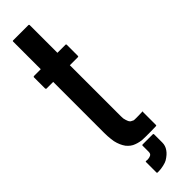

<svg xmlns="http://www.w3.org/2000/svg" viewBox="-383 -890 1066 1066"><g transform="rotate(-45 149.5 -357.0)"><path d="M271.5 -108.4Q271.5 -75.2 271.5 -7.8Q271.5 -4.9 270.5 -3.9Q268.6 -2.9 266.6 -2.9Q266.6 -2.9 228.5 -2Q190.4 -2 185.5 -2Q170.9 -2 156.2 -2.9Q141.6 -4.9 127.9 -8.8Q114.3 -12.7 102.5 -18.6Q89.8 -25.4 80.1 -35.2Q69.3 -44.9 61.5 -59.6Q53.7 -73.2 47.9 -90.8Q42 -107.4 40 -129.9Q37.1 -152.3 37.1 -180.7Q37.1 -313.5 37.1 -580.1Q19.5 -580.1 -15.6 -580.1Q-17.6 -580.1 -18.6 -582Q-20.5 -584 -20.5 -586.9Q-20.5 -615.2 -20.5 -673.8Q-20.5 -675.8 -18.6 -676.8Q-17.6 -678.7 -15.6 -678.7Q2 -678.7 38.1 -678.7Q38.1 -751 38.1 -895.5Q38.1 -897.5 39.1 -899.4Q40 -900.4 43 -900.4Q83 -900.4 163.1 -900.4Q165 -900.4 166 -899.4Q168 -897.5 168 -895.5Q168 -823.2 168 -677.7Q189.5 -677.7 231.4 -677.7Q234.4 -677.7 235.4 -675.8Q236.3 -674.8 236.3 -672.9Q236.3 -643.6 236.3 -585.9Q236.3 -583 235.4 -582Q234.4 -580.1 231.4 -580.1Q210 -580.1 168 -580.1Q168 -447.3 168 -180.7Q168 -169.9 168.9 -161.1Q170.9 -152.3 172.9 -145.5Q174.8 -138.7 177.7 -132.8Q180.7 -127 184.6 -123Q187.5 -120.1 192.4 -118.2Q196.3 -116.2 202.1 -113.3Q205.1 -112.3 226.6 -112.3Q247.1 -112.3 268.6 -113.3Q270.5 -113.3 271.5 -113.3Q272.5 -113.3 272.5 -112.3Q273.4 -111.3 273.4 -111.3Q273.4 -110.4 271.5 -108.4ZM227.5 20.5Q227.5 43 227.5 86.9Q227.5 111.3 212.9 131.8Q199.2 152.3 169.9 169.9Q160.2 175.8 138.7 180.7Q117.2 185.5 101.6 185.5Q100.6 185.5 100.6 185.5Q99.6 185.5 98.6 185.5Q97.7 185.5 95.7 185.5Q92.8 185.5 91.8 185.5Q89.8 185.5 87.9 184.6Q86.9 182.6 86.9 180.7Q86.9 153.3 86.9 99.6Q86.9 97.7 86.9 96.7Q87.9 96.7 88.9 95.7Q89.8 94.7 90.8 94.7Q90.8 94.7 92.8 94.7Q94.7 95.7 97.7 95.7Q100.6 95.7 103.5 95.7Q115.2 95.7 126 90.8Q137.7 85.9 137.7 69.3Q137.7 53.7 137.7 21.5Q137.7 19.5 138.7 17.6Q140.6 16.6 142.6 16.6Q168.9 16.6 221.7 16.6Q223.6 16.6 225.6 17.6Q226.6 18.6 227.5 20.5Z"/></g></svg>

Font: Typeface
Style: Regular
Weight: 400
Version: Version 1.0